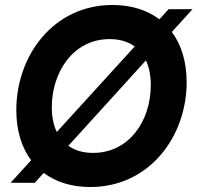

<svg xmlns="http://www.w3.org/2000/svg" viewBox="-20 -734 793 771"><path d="M342.5 17C579.5 17 729.5 -185 729.5 -404C729.5 -485.5 708.5 -554 670 -605.5L753 -697H657L620 -656.5C571 -693.5 507 -714 432 -714C194 -714 45.5 -510.5 45.5 -292C45.5 -210.5 66.5 -142 105 -90.5L22.5 0H119.5L155.5 -39.5C204.5 -3 268 17 342.5 17ZM188 -303.5C188 -441 271.5 -577 420.5 -577C461 -577 495 -566.5 521 -547.5L208 -204C195 -231.5 188 -265 188 -303.5ZM254.5 -148.5 566 -491.5C579 -463.5 585.5 -430 585.5 -392C585.5 -249 499 -120 353.5 -120C313.5 -120 280.5 -130 254.5 -148.5Z"/></svg>

Font: HK Grotesk ExtraBold
Style: Italic
Weight: 800
Italic angle: -16°
Designer: Alfredo Marco Pradil
Foundry: Hanken Design Co.
Version: Version 3.001;FEAKit 1.0